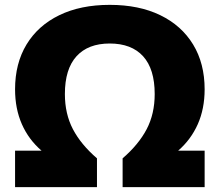

<svg xmlns="http://www.w3.org/2000/svg" viewBox="-20 -770 904 790"><path d="M42 0V-150H151Q98 -195.5 70 -259Q42 -322.5 42 -402.5Q42 -509 89.2 -587Q136.5 -665 224 -707.5Q311.5 -750 431.5 -750Q552 -750 639.5 -707.5Q727 -665 774.5 -587Q822 -509 822 -402.5Q822 -322.5 793.8 -259Q765.5 -195.5 713 -150H822V0H484.5V-118.5Q550.5 -175.5 583.5 -238.5Q616.5 -301.5 616.5 -383Q616.5 -486 568.8 -538.5Q521 -591 431.5 -591Q342.5 -591 294.8 -538.5Q247 -486 247 -383Q247 -301.5 280 -238.5Q313 -175.5 379 -118.5V0Z"/></svg>

Font: Encode Sans SmExp XBd
Style: Regular
Weight: 800
Width: 6
Designer: Multiple Designers
Foundry: Impallari Type
Version: Version 3.002; ttfautohint (v1.8.3) -l 8 -r 50 -G 200 -x 14 